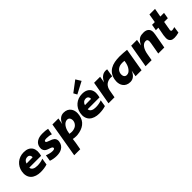

<svg xmlns="http://www.w3.org/2000/svg" viewBox="181 -1829 3193 3193"><g transform="rotate(-45 1778.0 -232.0)"><path d="M236 13Q182.5 13 137.2 -2Q92 -17 62.8 -45.8Q33.5 -74.5 21.5 -117.5Q14.5 -141.5 14.5 -169.5Q14.5 -192.5 19 -218.5Q27 -263.5 48.2 -300.5Q69.5 -337.5 101.2 -364.8Q133 -392 174.5 -407.2Q216 -422.5 265 -422.5Q322 -422.5 360.2 -404Q398.5 -385.5 418.8 -352.8Q439 -320 441.5 -275V-262.5Q441.5 -221.5 429 -175H152V-171Q152 -154 161 -142.5Q170 -128 186.5 -119Q202.5 -109.5 224.8 -105.2Q247 -101 271 -101Q306 -101 343.5 -107.8Q381 -114.5 409.5 -126.5L390.5 -9.5Q322.5 13 236 13ZM167 -255 311 -257 313 -269 311 -281Q308.5 -293 301.5 -302.5Q294.5 -312 283.2 -318Q272 -324 257.5 -324Q219 -324 196.2 -303.5Q173.5 -283 167 -255Z M613 11Q574 11 535.5 3.5Q497 -4 474 -13L491.5 -125Q522 -112 556.5 -103.5Q591 -95 618 -95Q667.5 -95 670 -117V-121Q670 -141 638 -153Q596.5 -167.5 583 -173L575.5 -176Q529 -193.5 515.5 -237Q510.5 -250.5 511 -267Q511 -280 513 -294.5Q523.5 -357 574 -389.8Q624.5 -422.5 704.5 -422.5Q743 -422.5 772 -419.8Q801 -417 829 -410.5L809 -301Q762.5 -318.5 700.5 -318.5Q647.5 -318.5 644.5 -297.5V-293.5Q644.5 -280.5 659.8 -271.8Q675 -263 700.5 -255Q756.5 -237.5 780.5 -217Q811 -190 811 -148Q811 -138.5 809 -128Q802.5 -87 783.5 -60.2Q764.5 -33.5 737.2 -17.5Q710 -1.5 678 4.8Q646 11 613 11Z M966.5 208H825Q875.5 -84 890.5 -175L930.5 -410.5H1072L1051 -298.5Q1100.5 -418.5 1200 -418.5Q1288 -418.5 1331 -355Q1360 -312 1360 -249Q1360 -226.5 1355 -201.5Q1339 -105.5 1271 -53.5Q1208 -4.5 1102.5 7Q1090.5 8 1077.5 8Q1035 8 1000 0L989.5 80ZM1071 -95Q1099 -95 1124 -102.5Q1175 -115.5 1201 -156Q1221 -186.5 1221 -224Q1219.5 -249 1210.5 -265.5Q1194.5 -294.5 1158.5 -294.5Q1133.5 -294.5 1112 -281.2Q1090.5 -268 1073.8 -246Q1057 -224 1045.2 -196.5Q1033.5 -169 1028 -138.5L1021 -100Q1047 -95 1071 -95Z M1609.5 13Q1556 13 1510.8 -2Q1465.5 -17 1436.2 -45.8Q1407 -74.5 1395 -117.5Q1388 -141.5 1388 -169.5Q1388 -192.5 1392.5 -218.5Q1400.5 -263.5 1421.8 -300.5Q1443 -337.5 1474.8 -364.8Q1506.5 -392 1548 -407.2Q1589.5 -422.5 1638.5 -422.5Q1695.5 -422.5 1733.8 -404Q1772 -385.5 1792.2 -352.8Q1812.5 -320 1815 -275V-262.5Q1815 -221.5 1802.5 -175H1525.5V-171Q1525.5 -154 1534.5 -142.5Q1543.5 -128 1560 -119Q1576 -109.5 1598.2 -105.2Q1620.5 -101 1644.5 -101Q1679.5 -101 1717 -107.8Q1754.5 -114.5 1783 -126.5L1764 -9.5Q1696 13 1609.5 13ZM1540.5 -255 1684.5 -257 1686.5 -269 1684.5 -281Q1682 -293 1675 -302.5Q1668 -312 1656.8 -318Q1645.5 -324 1631 -324Q1592.5 -324 1569.8 -303.5Q1547 -283 1540.5 -255ZM1576 -469.5 1542.5 -531 1729.5 -672 1786.5 -580Z M1980.5 0H1839L1911 -410.5H2052.5L2032.5 -297L2039.5 -310.5Q2044.5 -321.5 2053.8 -336Q2063 -350.5 2076.5 -366Q2090 -381.5 2109.2 -394.8Q2128.5 -408 2149.2 -413.5Q2170 -419 2190 -419Q2207 -419 2223 -416L2199.5 -273.5Q2182 -276 2167 -276Q2104 -276 2057.5 -238.5Q2016.5 -201 2004.5 -134.5Q1992.5 -68 1980.5 0Z M2347.5 8Q2303.5 8 2269.8 -8.8Q2236 -25.5 2217 -55Q2187.5 -97.5 2187.5 -161.5Q2187.5 -184 2192 -209Q2203 -268 2230.8 -308.5Q2258.5 -349 2301.2 -374.5Q2344 -400 2399.8 -410.8Q2455.5 -421.5 2521 -421.5Q2562 -421.5 2602.8 -418.2Q2643.5 -415 2686.5 -410.5L2617 0H2475.5L2496 -112Q2447.5 8 2347.5 8ZM2389 -116Q2437 -116 2473.5 -165Q2506.5 -207.5 2519.5 -272L2526.5 -310.5Q2500 -315.5 2476 -315Q2417.5 -315 2378 -288Q2338.5 -261 2329 -208Q2327.5 -198.5 2327.5 -189.5Q2327.5 -162.5 2337 -145Q2353 -116 2389 -116Z M3151.5 0H3009.5L3045.5 -205.5Q3049.5 -228 3050 -248Q3050 -277.5 3034 -289.5Q3024.5 -296 3006 -296Q2979.5 -296 2958 -282Q2936.5 -268 2919.8 -243.5Q2903 -219 2891.2 -185.5Q2879.5 -152 2873.5 -113.5L2853.5 0H2711L2783 -410.5H2919.5L2901.5 -298.5Q2922.5 -340 2942.8 -364.5Q2963 -389 2985.2 -401.8Q3007.5 -414.5 3032 -417.8Q3056.5 -421 3083 -421Q3145.5 -421 3177.5 -386.5Q3204 -359.5 3203.5 -308Q3203.5 -288 3199 -264Z M3387.5 7Q3344.5 7 3321 -8Q3281 -33 3281 -91Q3282 -122 3286.5 -153.5L3314.5 -302.5H3255.5L3274.5 -410.5H3338.5L3365 -563H3496.5L3469 -410.5H3555.5L3537 -302.5H3450.5Q3421.5 -144 3422 -137.5Q3422 -115 3437 -111Q3442.5 -109.5 3450 -109.5Q3468.5 -109.5 3509 -122.5L3493 -9.5Q3434.5 7 3387.5 7Z"/></g></svg>

Font: Lucymar Sans
Style: Bold Italic
Weight: 700
Italic angle: -10°
Foundry: The League of Moveable Type (original font) / Main changes by Cristiano Sobral with portions from Mirco Monsees
Version: Version 2.00;August 30, 2020;FontCreator 13.0.0.2681 64-bit